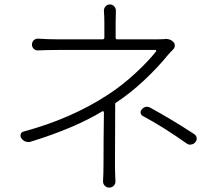

<svg xmlns="http://www.w3.org/2000/svg" viewBox="-20 -811 978 865"><path d="M500 -346.7Q500 -345.7 499.5 -345.2Q499 -344.7 499 -344.7Q499 -301.8 498.5 -200.7Q498 -99.6 498 -67.4Q498 -37.1 500 3.9Q501 16.6 492.7 25.4Q484.4 34.2 472.2 34.2Q460 34.2 451.7 25.4Q443.4 16.6 444.3 3.9Q446.3 -33.2 446.3 -67.4Q446.3 -98.6 446.8 -184.6Q447.3 -270.5 448.2 -305.7Q448.2 -307.6 445.8 -309.1Q443.4 -310.5 441.4 -309.6Q315.4 -233.4 119.1 -172.9Q107.4 -168.9 95.2 -173.3Q83 -177.7 76.2 -188.5Q72.3 -193.4 72.3 -199.2Q72.3 -203.1 73.2 -207Q77.1 -216.8 87.9 -218.8Q300.8 -276.4 463.9 -382.8Q529.3 -424.8 589.8 -481Q650.4 -537.1 683.6 -580.1Q684.6 -582 683.6 -584Q682.6 -585.9 680.7 -585.9H241.2Q191.4 -585.9 152.3 -584Q140.6 -583 132.3 -590.8Q124 -598.6 124 -610.4Q124 -622.1 132.3 -629.9Q140.6 -637.7 152.3 -636.7Q198.2 -633.8 241.2 -633.8H442.4Q450.2 -633.8 450.2 -641.6V-707Q450.2 -737.3 448.2 -760.7Q447.3 -772.5 455.1 -781.7Q462.9 -791 475.1 -791Q487.3 -791 495.1 -781.7Q502.9 -772.5 502 -760.7Q501 -737.3 501 -707V-641.6Q501 -633.8 507.8 -633.8H691.4Q708 -633.8 720.7 -634.8Q723.6 -635.7 726.6 -635.7Q748 -635.7 760.7 -622.1Q767.6 -615.2 767.6 -606Q767.6 -596.7 760.7 -588.9Q744.1 -572.3 733.4 -559.6Q692.4 -508.8 630.4 -450.2Q568.4 -391.6 500 -346.7ZM624 -288.1Q613.3 -293.9 613.3 -305.7Q613.3 -312.5 619.1 -318.4Q628.9 -330.1 641.6 -330.1Q649.4 -330.1 658.2 -325.2Q757.8 -270.5 854.5 -207Q866.2 -200.2 866.2 -185.5Q866.2 -177.7 860.4 -170.9Q852.5 -161.1 841.8 -160.2Q838.9 -159.2 836.9 -159.2Q828.1 -159.2 820.3 -165Q713.9 -240.2 624 -288.1Z"/></svg>

Font: Gen Jyuu Gothic P Light
Style: Regular
Weight: 200
Designer: [Source Han Sans]
Ryoko NISHIZUKA  (kana & ideographs); Paul D. Hunt (Latin, Greek & Cyrillic); Wenlong ZHANG  (bopomofo
Version: Version 1.002.20150607